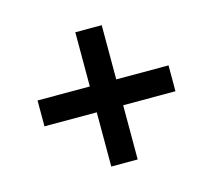

<svg xmlns="http://www.w3.org/2000/svg" viewBox="-78 -637 747 674"><g transform="rotate(-15 296.0 -300.0)"><path d="M248 -56.5V-253.5H58V-347.5H248V-544.5H344V-347.5H534V-253.5H344V-56.5Z"/></g></svg>

Font: Commissioner Medium
Style: Regular
Weight: 500
Designer: Kostas Bartsokas
Foundry: Kostas Bartsokas
Version: Version 1.000; ttfautohint (v1.8.3)